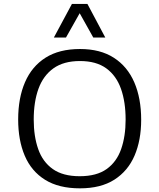

<svg xmlns="http://www.w3.org/2000/svg" viewBox="-20 -977 834 1006"><path d="M398.9 9.8Q288.1 9.8 216.3 -34.9Q144.5 -79.6 109.9 -160.6Q75.2 -241.7 75.2 -351.1Q75.2 -463.4 111.1 -546.4Q147 -629.4 218.8 -674.8Q290.5 -720.2 399.4 -720.2Q505.4 -720.2 576.7 -674.3Q647.9 -628.4 683.8 -545.2Q719.7 -461.9 719.7 -349.6Q719.7 -242.7 685.1 -161.9Q650.4 -81.1 579.3 -35.6Q508.3 9.8 398.9 9.8ZM397.5 -53.7Q486.3 -53.7 538.8 -91.3Q591.3 -128.9 614.7 -195.8Q638.2 -262.7 638.2 -350.6Q638.2 -442.4 614 -511.2Q589.8 -580.1 537.1 -618.7Q484.4 -657.2 398.9 -657.2Q313.5 -657.2 260 -618.9Q206.5 -580.6 181.6 -512Q156.7 -443.4 156.7 -350.6Q156.7 -262.7 180.2 -195.8Q203.6 -128.9 256.6 -91.3Q309.6 -53.7 397.5 -53.7ZM262.2 -780.3 356.9 -956.5H438L531.7 -780.3H468.8L397.5 -907.7L325.7 -780.3Z"/></svg>

Font: Comme Light
Style: Regular
Weight: 300
Version: Version 1.000;gftools[0.9.27]